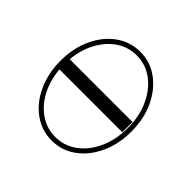

<svg xmlns="http://www.w3.org/2000/svg" viewBox="-143 -704 865 865"><g transform="rotate(45 289.0 -271.5)"><path d="M289.8 11.4Q225.5 11.4 174.4 -25.7Q123.2 -62.9 93.6 -127Q63.9 -191.1 63.9 -271.3Q63.9 -351.9 93.6 -415.8Q123.2 -479.8 174.4 -516.9Q225.5 -554 289.8 -554Q354 -554 405 -516.7Q456 -479.4 485.8 -415.5Q515.6 -351.6 515.6 -271.3Q515.6 -191.1 486 -127Q456.3 -62.9 405.2 -25.7Q354 11.4 289.8 11.4ZM488.6 -305.4V-240.1H88.1Q93.8 -174 121.3 -122.3Q148.8 -70.7 192.5 -41Q236.2 -11.4 289.8 -11.4Q347.7 -11.4 393.6 -45.5Q439.6 -79.5 466.3 -138.5Q492.9 -197.4 492.9 -271.3Q492.9 -345.2 466.1 -403.9Q439.3 -462.7 393.5 -497Q347.7 -531.2 289.8 -531.2Q236.9 -531.2 193.4 -502Q149.9 -472.7 122.2 -421.5Q94.5 -370.4 88.4 -305.4Z"/></g></svg>

Font: Inter Thin BETA
Style: Regular
Weight: 100
Designer: Rasmus Andersson
Foundry: rsms
Version: Version 3.011;git-f93a4a705